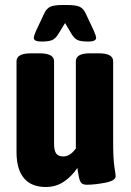

<svg xmlns="http://www.w3.org/2000/svg" viewBox="-20 -738 522 767"><path d="M46 -130V-493Q46 -525 104 -525H138Q196 -525 196 -493V-163Q196 -138 204 -125.5Q212 -113 233 -113Q260 -113 283 -145V-493Q283 -509 297 -517Q311 -525 340 -525H375Q432 -525 432 -493V-174Q432 -103 437 -72Q442 -41 442 -34Q442 -16 400 -8Q358 0 327 0Q308 0 302 -11Q296 -22 293.5 -39.5Q291 -57 289 -67Q267 -34 235.5 -12.5Q204 9 163 9Q105 9 75.5 -26.5Q46 -62 46 -130ZM115 -587Q115 -594 124 -615L158 -687Q167 -705 182 -711.5Q197 -718 230 -718H248Q282 -718 297 -711.5Q312 -705 321 -687L355 -615Q364 -594 364 -587Q364 -572 333 -572Q303 -572 290 -578Q277 -584 266 -602L240 -646L213 -602Q202 -584 188.5 -578Q175 -572 146 -572Q115 -572 115 -587Z"/></svg>

Font: Asap Condensed
Style: Bold
Weight: 700
Designer: Pablo Cosgaya
Foundry: Omnibus-Type
Version: Version 1.010; ttfautohint (v1.8)